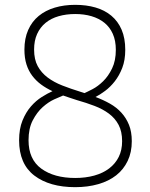

<svg xmlns="http://www.w3.org/2000/svg" viewBox="-20 -770 622 794"><path d="M291 4Q185 4 122 -44Q59 -92 59 -190Q59 -237 73 -271.5Q87 -306 108 -330Q129 -354 153 -369Q177 -384 197 -393Q171 -405 150 -420.5Q129 -436 113.5 -456.5Q98 -477 89.5 -503.5Q81 -530 81 -565Q81 -611 96.5 -646Q112 -681 140 -704Q168 -727 206.5 -738.5Q245 -750 291 -750Q337 -750 375 -739Q413 -728 440.5 -705Q468 -682 483 -647Q498 -612 498 -564Q498 -521 485.5 -489Q473 -457 454.5 -433.5Q436 -410 414.5 -394Q393 -378 375 -369Q407 -357 434.5 -341.5Q462 -326 482 -304Q502 -282 513.5 -253.5Q525 -225 525 -186Q525 -140 508 -104.5Q491 -69 460.5 -45Q430 -21 386.5 -8.5Q343 4 291 4ZM298 -356Q283 -361 269 -365.5Q255 -370 241 -375Q228 -370 204 -359Q180 -348 156.5 -327Q133 -306 115.5 -272.5Q98 -239 98 -190Q98 -111 151 -72.5Q204 -34 291 -34Q334 -34 370 -44Q406 -54 431.5 -73.5Q457 -93 471 -121Q485 -149 485 -186Q485 -226 470.5 -253.5Q456 -281 430.5 -300Q405 -319 371 -332Q337 -345 298 -356ZM329 -385Q341 -390 363 -401.5Q385 -413 406.5 -434Q428 -455 443.5 -487Q459 -519 459 -564Q459 -602 446.5 -630Q434 -658 411.5 -676Q389 -694 358.5 -703Q328 -712 291 -712Q254 -712 222.5 -703Q191 -694 168.5 -675.5Q146 -657 133.5 -629.5Q121 -602 121 -565Q121 -524 136 -496.5Q151 -469 177 -449.5Q203 -430 237.5 -416.5Q272 -403 311 -391Z"/></svg>

Font: Encode Sans Normal
Style: Thin
Weight: 100
Designer: Pablo Impallari, Andres Torresi
Foundry: Pablo Impallari, Andres Torresi
Version: Version 1.000; ttfautohint (v1.00) -l 8 -r 50 -G 200 -x 14 -